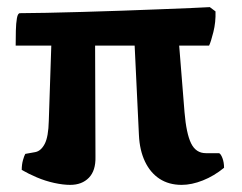

<svg xmlns="http://www.w3.org/2000/svg" viewBox="-20 -519 680 539"><path d="M177 0Q157 0 132 -5.5Q107 -11 83.5 -21Q60 -31 41 -42Q41 -57 44.5 -69.5Q48 -82 51 -87L79 -92Q95 -95 105.5 -115Q116 -135 117 -180L124 -391H24Q24 -412 24.5 -433Q25 -454 27.5 -468Q30 -482 36 -482Q64 -482 110 -483Q156 -484 211 -485.5Q266 -487 322.5 -489Q379 -491 429.5 -493Q480 -495 517 -496.5Q554 -498 569 -499L585 -487Q586 -457 579 -429Q572 -401 567 -391H483L498 -204Q503 -144 516.5 -116.5Q530 -89 558 -89Q567 -89 576 -89Q585 -89 595 -89Q600 -87 604.5 -75Q609 -63 609 -48Q581 -25 549.5 -12.5Q518 0 490 0Q454 0 428 -17Q402 -34 387 -65.5Q372 -97 370 -140L358 -391H247L248 -79Q249 -40 229.5 -20Q210 0 177 0Z"/></svg>

Font: Texturina 12pt ExtraBold
Style: Regular
Weight: 800
Designer: Guillermo Torres Carreño
Foundry: Omnibus-Type
Version: Version 1.002